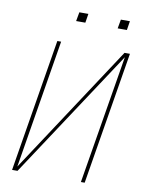

<svg xmlns="http://www.w3.org/2000/svg" viewBox="-98 -978 795 1047"><g transform="rotate(10 300.0 -455.0)"><path d="M43 0 164 -735H185L68 -23L536 -735H566L445 0H424L542 -712L73 0ZM476 -860 485 -910H535L527 -860ZM246 -860 255 -910H305L297 -860Z"/></g></svg>

Font: Iosevka SS04 Thin Extended
Style: Italic
Weight: 100
Width: 7
Italic angle: -9°
Monospace: yes
Designer: Belleve Invis
Foundry: Belleve Invis
Version: Version 19.0.0; ttfautohint (v1.8.4)